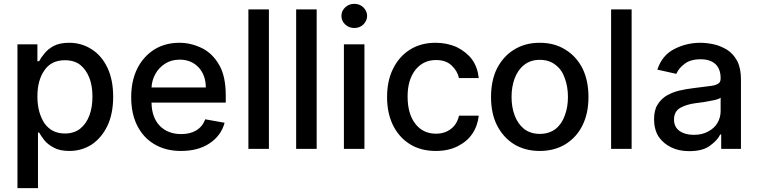

<svg xmlns="http://www.w3.org/2000/svg" viewBox="-20 -776 3953 1001"><path d="M175 -545V-457H184Q195 -478 211 -496Q227 -518 259 -536Q291 -553 341 -553Q405 -553 458 -519Q510 -486 540 -423Q570 -360 570 -272Q570 -183 540 -120Q510 -58 459 -23Q406 11 342 11Q292 11 261 -6Q229 -23 211 -45Q189 -75 184 -85H178V205H71V-545ZM212 -133Q250 -80 318 -80Q366 -80 398 -105Q430 -131 446 -174Q462 -216 462 -273Q462 -328 446 -370Q429 -413 398 -438Q367 -462 318 -462Q248 -462 212 -410Q175 -358 175 -273Q175 -189 212 -133Z M785 -24Q727 -58 695 -122Q664 -184 664 -269Q664 -354 695 -417Q726 -480 783 -517Q840 -553 916 -553Q975 -553 1033 -525Q1088 -498 1123 -437Q1157 -378 1157 -278V-241H770Q771 -163 814 -119Q856 -77 925 -77Q971 -77 1003 -96Q1036 -116 1050 -154L1151 -136Q1133 -69 1073 -29Q1014 11 923 11Q844 11 785 -24ZM1016 -424Q978 -465 917 -465Q874 -465 842 -445Q808 -423 791 -392Q772 -359 770 -320H1053Q1053 -383 1016 -424Z M1275 0V-727H1382V0Z M1524 0V-727H1631V0Z M1880 -545V0H1773V-545ZM1780 -648Q1760 -667 1760 -693Q1760 -719 1780 -738Q1800 -756 1827 -756Q1855 -756 1874 -738Q1894 -718 1894 -693Q1894 -668 1874 -648Q1855 -630 1827 -630Q1800 -630 1780 -648Z M2116 -25Q2059 -61 2028 -125Q1998 -188 1998 -270Q1998 -355 2029 -417Q2060 -481 2117 -517Q2174 -553 2251 -553Q2311 -553 2362 -530Q2412 -505 2441 -466Q2470 -426 2476 -369H2373Q2364 -408 2334 -435Q2305 -463 2253 -463Q2187 -463 2146 -412Q2105 -360 2105 -273Q2105 -183 2145 -131Q2185 -79 2253 -79Q2299 -79 2331 -104Q2363 -128 2373 -173H2476Q2470 -119 2442 -78Q2415 -38 2365 -13Q2317 11 2252 11Q2173 11 2116 -25Z M2660 -24Q2603 -60 2571 -123Q2540 -185 2540 -270Q2540 -356 2571 -419Q2605 -484 2660 -517Q2717 -553 2794 -553Q2871 -553 2928 -517Q2985 -482 3017 -419Q3048 -356 3048 -270Q3048 -185 3017 -123Q2987 -61 2928 -24Q2870 11 2794 11Q2718 11 2660 -24ZM2877 -104Q2910 -131 2925 -175Q2941 -217 2941 -271Q2941 -323 2925 -367Q2910 -412 2877 -437Q2844 -464 2794 -464Q2745 -464 2712 -437Q2680 -412 2663 -367Q2647 -323 2647 -271Q2647 -217 2663 -175Q2679 -131 2712 -104Q2746 -78 2794 -78Q2843 -78 2877 -104Z M3166 0V-727H3273V0Z M3481 -7Q3440 -26 3414 -63Q3390 -101 3390 -154Q3390 -202 3408 -230Q3426 -260 3456 -278Q3488 -296 3523 -304Q3557 -312 3599 -317L3678 -327Q3708 -330 3723 -339Q3737 -347 3737 -366V-369Q3737 -415 3711 -441Q3683 -467 3633 -467Q3579 -467 3549 -443Q3519 -421 3506 -391L3407 -413Q3432 -488 3495 -520Q3558 -553 3632 -553Q3663 -553 3701 -545Q3734 -538 3770 -517Q3802 -497 3823 -459Q3843 -421 3843 -362V0H3740V-75H3735Q3721 -45 3681 -16Q3643 12 3574 12Q3520 12 3481 -7ZM3673 -91Q3705 -108 3721 -136Q3737 -164 3737 -197V-267Q3730 -260 3704 -254Q3686 -250 3651 -244Q3623 -241 3606 -238Q3560 -232 3527 -214Q3494 -195 3494 -153Q3494 -114 3523 -93Q3552 -73 3597 -73Q3642 -73 3673 -91Z"/></svg>

Font: Sinter Medium
Style: Regular
Weight: 500
Foundry: Adobe & rsms
Version: Version 1.000